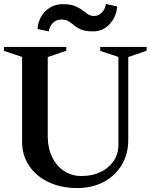

<svg xmlns="http://www.w3.org/2000/svg" viewBox="-21 -938 763 973"><path d="M370 15Q289 15 225.5 -15Q162 -45 126.5 -98Q91 -151 91 -219V-662L102 -646L-1 -680V-700H315V-681L210 -645L221 -661V-246Q221 -188 243 -142.5Q265 -97 303.5 -71.5Q342 -46 392 -46Q447 -46 489 -66.5Q531 -87 555 -122.5Q579 -158 579 -203V-662L590 -646L487 -680V-700H722V-681L618 -645L629 -661V-229Q629 -158 596 -102.5Q563 -47 504.5 -16Q446 15 370 15ZM169 -791Q172 -828 189 -856Q206 -884 234 -900.5Q262 -917 297 -917Q334 -917 357 -908Q380 -899 395.5 -887Q411 -875 424.5 -866Q438 -857 456 -857Q478 -857 495 -874.5Q512 -892 516 -918L573 -905Q568 -851 534 -815Q500 -779 450 -779Q412 -779 391 -788Q370 -797 355.5 -809Q341 -821 327 -830Q313 -839 289 -839Q265 -839 247.5 -822Q230 -805 226 -779Z"/></svg>

Font: Wittgenstein SemiBold
Style: Regular
Weight: 600
Designer: Jörg Drees
Foundry: Jörg Drees
Version: Version 1.500